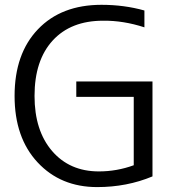

<svg xmlns="http://www.w3.org/2000/svg" viewBox="-20 -760 727 790"><path d="M293.9 -424.8H607.4V-34.2Q502 9.8 379.9 9.8Q229.5 9.8 134.8 -91.8Q40 -193.4 40 -365.2Q40 -539.1 136.2 -639.6Q232.4 -740.2 397.5 -740.2Q491.2 -740.2 574.2 -716.8V-647.5Q487.3 -675.8 404.3 -674.8Q271.5 -674.8 196.8 -593.3Q122.1 -511.7 122.1 -365.2Q122.1 -222.7 194.3 -138.7Q266.6 -54.7 386.7 -54.7Q460.9 -54.7 530.3 -80.1V-361.3H293.9Z"/></svg>

Font: Mgen+ 1c regular
Style: Regular
Weight: 400
Designer: [Source Han Sans]
Ryoko NISHIZUKA  (kana & ideographs); Paul D. Hunt (Latin, Greek & Cyrillic); Wenlong ZHANG  (bopomofo
Version: Version 1.059.20150602